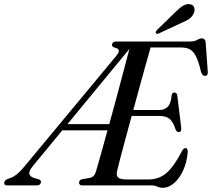

<svg xmlns="http://www.w3.org/2000/svg" viewBox="-74 -902 1030 934"><path d="M663 0H326.5Q310.5 0 310.5 -14Q311 -26.5 326 -30.5L362.5 -36.5Q385 -41 392.5 -66.5Q400.5 -93 415.5 -146.8Q430.5 -200.5 449 -268H229L86.5 -95Q65 -69 68.8 -55.5Q72.5 -42 94 -35.5L116 -29.5Q127.5 -23.5 125 -13.5Q121 0 105 0H-38.5Q-56.5 0 -53 -16Q-50.5 -25 -38 -31L-22.5 -36.5Q-9 -41 7 -53.5Q23 -66 42.5 -89.5L493.5 -632.5Q517.5 -662 486.5 -669.5Q467.5 -674.5 471 -686.5Q474.5 -700 490.5 -700H848.5Q871.5 -700 884.8 -707.8Q898 -715.5 908.5 -715.5Q924 -715.5 926.5 -695L936.5 -556Q939 -534 925.5 -533Q910 -531 903.5 -554Q892.5 -601.5 879.8 -627Q867 -652.5 849.8 -661.8Q832.5 -671 808 -671H658.5Q649.5 -639.5 636 -591Q622.5 -542.5 606.5 -484.5Q590.5 -426.5 574.5 -367H701.5Q725 -367 741.2 -382Q757.5 -397 761 -439Q764 -452 774 -452Q786.5 -452 788.5 -436.5L807.5 -281.5Q810 -260 796 -259.5Q785.5 -259 780 -272.5Q768 -310 750.5 -324Q733 -338 701.5 -338H566.5Q550.5 -279 536 -225.2Q521.5 -171.5 510.8 -130.8Q500 -90 495.5 -70Q490.5 -49 500.2 -39Q510 -29 543.5 -29H649Q699 -29 735.8 -60.5Q772.5 -92 810.5 -166Q818.5 -181.5 828 -181.5Q840.5 -181.5 839 -160Q835 -112.5 817.2 -73.5Q799.5 -34.5 773.2 -11.5Q747 11.5 717 11.5Q703 11.5 691 5.8Q679 0 663 0ZM254 -298H457.5Q475 -361.5 493 -428.5Q511 -495.5 527.2 -556.5Q543.5 -617.5 555.5 -664ZM778.5 -842.5Q799 -863.5 816.5 -874Q834 -884.5 850 -881.5Q866 -879 870.5 -865.5Q875 -852 869 -838.5Q861.5 -820 845.5 -809.5Q829.5 -799 807 -790L699 -739.5Q687.5 -734.5 684 -741.5Q681.5 -747.5 691 -757.5Z"/></svg>

Font: Fraunces 144pt S050
Style: Italic
Weight: 400
Italic angle: -16°
Version: Version 1.000; ttfautohint (v1.8.3)